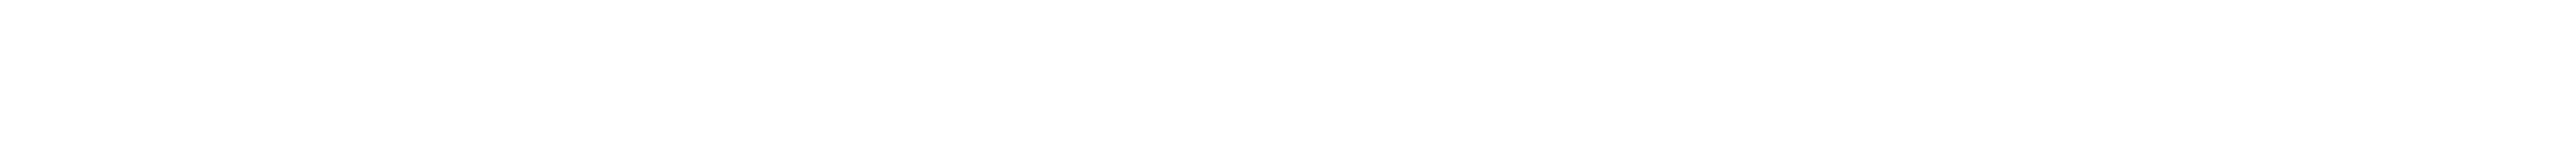

<svg xmlns="http://www.w3.org/2000/svg" viewBox="-117 -20 660 40"><path d="M-97 0Z"/></svg>

Font: Proton
Style: RgExt
Weight: 500
Version: Version 1.017